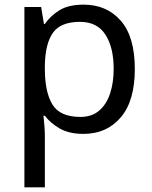

<svg xmlns="http://www.w3.org/2000/svg" viewBox="-20 -566 655 826"><path d="M340 -546Q439 -546 499.5 -477Q560 -408 560 -269Q560 -132 499.5 -61Q439 10 339 10Q277 10 236.5 -13.5Q196 -37 173 -68H167Q169 -51 171 -25Q173 1 173 20V240H85V-536H157L169 -463H173Q197 -498 236 -522Q275 -546 340 -546ZM324 -472Q242 -472 208.5 -426Q175 -380 173 -286V-269Q173 -170 205.5 -116.5Q238 -63 326 -63Q375 -63 406.5 -90Q438 -117 453.5 -163.5Q469 -210 469 -270Q469 -362 433.5 -417Q398 -472 324 -472Z"/></svg>

Font: Noto Sans Old Permic
Style: Regular
Weight: 400
Designer: Monotype Design Team
Foundry: Monotype Imaging Inc.
Version: Version 2.001; ttfautohint (v1.8.4.7-5d5b)